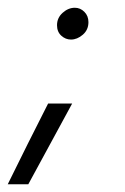

<svg xmlns="http://www.w3.org/2000/svg" viewBox="-50 -354 321 495"><path d="M97 -289Q97 -308 111.5 -321Q126 -334 143 -334Q157 -334 167.5 -323.5Q178 -313 178 -297Q178 -277 163.5 -264.5Q149 -252 133 -252Q119 -252 108 -262Q97 -272 97 -289ZM136 -87Q107 -34 79.5 17Q52 68 23 121H-30Q-4 68 21.5 17Q47 -34 74 -87Z"/></svg>

Font: Josefin Sans
Style: Italic
Weight: 400
Italic angle: -7.5°
Designer: Santiago Orozco
Foundry: Typemade